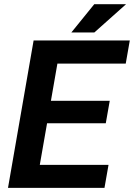

<svg xmlns="http://www.w3.org/2000/svg" viewBox="-20 -906 646 926"><path d="M490.2 -311.5H207L171.9 -110.8H503.4L483.9 0H18.6L142.1 -710.9H606L586.4 -599.1H256.8L225.6 -419.9H509.3ZM434.6 -885.7H587.9L435.1 -749.5H324.2Z"/></svg>

Font: Roboto Mono
Style: Bold Italic
Weight: 700
Designer: Google
Version: Version 2.000985; 2015; ttfautohint (v1.3)